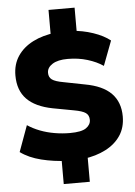

<svg xmlns="http://www.w3.org/2000/svg" viewBox="-61 -866 723 1027"><g transform="rotate(-5 300.0 -352.5)"><path d="M239 115V-34L270 -7Q196 -10 130 -26.5Q64 -43 19 -76L70 -216Q100 -196 136.5 -182Q173 -168 214 -161Q255 -154 296 -154Q358 -154 383 -171.5Q408 -189 408 -215Q408 -240 390.5 -252.5Q373 -265 328 -273L215 -294Q123 -312 77.5 -359Q32 -406 32 -486Q32 -546 61.5 -590Q91 -634 144 -661Q197 -688 269 -696L239 -679V-820H379V-679L349 -698Q411 -694 467 -675Q523 -656 558 -628L508 -496Q473 -520 424 -535Q375 -550 318 -550Q265 -550 236 -531.5Q207 -513 207 -485Q207 -461 224 -448.5Q241 -436 286 -428L398 -406Q493 -389 539 -342Q585 -295 585 -218Q585 -158 556 -115Q527 -72 475.5 -45.5Q424 -19 356 -10L379 -34V115Z"/></g></svg>

Font: Nunito Sans 8pt Black
Style: Regular
Weight: 900
Version: Version 3.101;gftools[0.9.27]